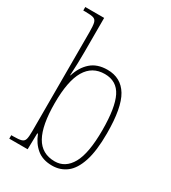

<svg xmlns="http://www.w3.org/2000/svg" viewBox="-188 -855 854 960"><g transform="rotate(30 239.0 -375.0)"><path d="M268 10Q214 10 180 -18Q146 -46 128 -93H124L122 0H16V-20H29Q60 -20 74.5 -24.5Q89 -29 93 -43.5Q97 -58 97 -89V-661Q97 -698 93 -714.5Q89 -731 75 -735.5Q61 -740 31 -740H16V-760H125V-561Q125 -534 124 -496.5Q123 -459 121 -427H123Q139 -480 175 -512Q211 -544 270 -544Q348 -544 387 -479.5Q426 -415 426 -267Q426 -166 406 -105Q386 -44 350.5 -17Q315 10 268 10ZM269 -15Q330 -15 364 -75.5Q398 -136 398 -269Q398 -399 368 -459Q338 -519 269 -519Q197 -519 160.5 -457.5Q124 -396 124 -268Q124 -140 159 -77.5Q194 -15 269 -15Z"/></g></svg>

Font: Noto Serif Sinhala Condensed Thin
Style: Regular
Weight: 100
Width: 3
Designer: Jelle Bosma - Monotype Design Team
Foundry: Monotype Imaging Inc.
Version: Version 2.007; ttfautohint (v1.8.4.7-5d5b)